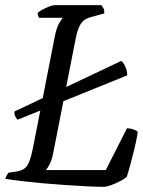

<svg xmlns="http://www.w3.org/2000/svg" viewBox="-29 -724 554 744"><path d="M39 -260Q32 -268 29 -275.5Q26 -283 27 -292L441 -488Q450 -481 457 -465Q464 -449 464 -432ZM376 0Q347 0 307.5 -2Q268 -4 223 -7Q178 -10 134.5 -14Q91 -18 53.5 -22.5Q16 -27 -9 -31Q-6 -39 -2.5 -45.5Q1 -52 5 -55L33 -59Q53 -62 65 -70.5Q77 -79 84.5 -98Q92 -117 99 -152L182 -576Q189 -614 199.5 -632.5Q210 -651 215 -655H123Q120 -659 118.5 -663.5Q117 -668 117 -674Q123 -680 136 -687Q149 -694 162.5 -699Q176 -704 182 -704H364Q367 -700 371.5 -692.5Q376 -685 375 -672L328 -659Q311 -655 299.5 -647.5Q288 -640 279.5 -623.5Q271 -607 264 -573L177 -130Q172 -105 164 -89Q156 -73 149 -65H381L463 -227Q474 -227 486.5 -223Q499 -219 505 -213Q501 -186 493.5 -154.5Q486 -123 478 -93Q470 -63 462 -38Q452 -30 435.5 -21.5Q419 -13 402.5 -7Q386 -1 376 0Z"/></svg>

Font: Texturina Medium 12pt Light
Style: Italic
Weight: 300
Italic angle: -11°
Version: Version 1.002